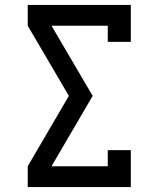

<svg xmlns="http://www.w3.org/2000/svg" viewBox="-20 -755 640 775"><path d="M92 0V-84L258 -368L92 -651V-735H508V-586H415V-651H188L354 -368L188 -84H415V-149H508V0Z"/></svg>

Font: Iosevka Curly Slab MdEx
Style: Regular
Weight: 500
Width: 7
Monospace: yes
Designer: Belleve Invis
Foundry: Belleve Invis
Version: Version 11.1.0; ttfautohint (v1.8.3)